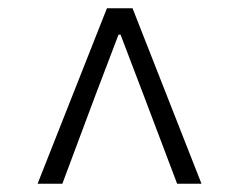

<svg xmlns="http://www.w3.org/2000/svg" viewBox="-20 -764 579 465"><path d="M301 -744 468 -319H409L328 -533L272 -680H267L211 -533L131 -319H71L239 -744Z"/></svg>

Font: 寒蝉端黑体 Light
Style: Regular
Weight: 300
Designer: ChillDuanSans {Warren2060}; 
Source Han Sans {Ryoko NISHIZUKA 西塚涼子 (kana, bopomofo & ideographs); Paul D. Hunt (Latin, G
Foundry: ChillType&Adobe
Version: Version 1.300;Glyphs 3.3 (3306)